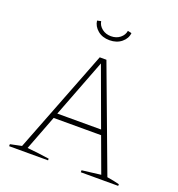

<svg xmlns="http://www.w3.org/2000/svg" viewBox="-148 -959 1001 1080"><g transform="rotate(20 353.0 -419.0)"><path d="M606 -25Q645 -19 680 -10V0H456V-12L569 -26L492 -235H208L128 -26Q162 -23 194.5 -19Q227 -15 260 -10V0H27V-12L95 -26L335 -644H375ZM219 -265H481L353 -614ZM353 -753Q310 -753 282 -776.5Q254 -800 250 -833L273 -838Q277 -812 299.5 -794.5Q322 -777 353 -777Q385 -777 407 -794.5Q429 -812 433 -838L456 -833Q453 -800 424.5 -776.5Q396 -753 353 -753Z"/></g></svg>

Font: Piazzolla Thin
Style: Regular
Weight: 100
Designer: Juan Pablo del Peral
Foundry: Huerta Tipografica
Version: Version 1.330